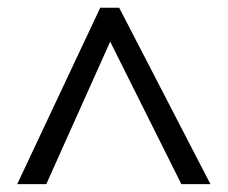

<svg xmlns="http://www.w3.org/2000/svg" viewBox="-20 -739 582 490"><path d="M98.1 -269 261.2 -632.8 442.9 -269H517.1L284.2 -719.2H235.8L23.9 -269Z"/></svg>

Font: Sahel
Style: Regular
Weight: 400
Foundry: Saber Rastikerdar (saber.rastikerdar@gmail.com)
Version: Version 3.4.0